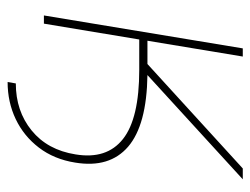

<svg xmlns="http://www.w3.org/2000/svg" viewBox="-100 -486 686 527"><g transform="rotate(90 243.5 -223.0)"><path d="M22.9 0 113.3 -545.9H135.7L92.3 -284.2H156.2L442.9 -545.9H472.7L186.5 -284.2Q323.7 -282.2 383.1 -231.2Q442.4 -180.2 426.8 -85.9Q417.5 -27.8 385.7 13.7Q354 55.2 307.4 77.4Q260.7 99.6 205.6 99.6L209.5 77.1Q285.2 77.1 338.6 33.7Q392.1 -9.8 404.3 -86.9Q418.5 -172.4 362.1 -217Q305.7 -261.7 171.9 -261.7H88.9L45.4 0Z"/></g></svg>

Font: Inter Display Thin
Style: Italic
Weight: 100
Italic angle: -9.39999°
Designer: Rasmus Andersson
Foundry: rsms
Version: Version 4.000;git-a52131595